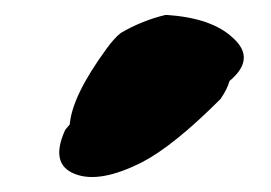

<svg xmlns="http://www.w3.org/2000/svg" viewBox="-20 -890 361 256"><path d="M203 -870Q262 -866 290 -840Q322 -812 286 -782Q283 -771 274 -758Q212 -696 170 -674Q113 -645 80 -658Q46 -671 67 -717L73 -724Q76 -762 122 -825Q133 -840 141 -846Q168 -862 200 -870Z"/></svg>

Font: Knewave
Style: Regular
Weight: 400
Designer: Tyler Finck
Foundry: Tyler Finck
Version: Version 1.001